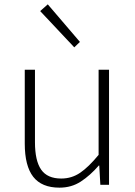

<svg xmlns="http://www.w3.org/2000/svg" viewBox="-20 -851 623 884"><path d="M254 13Q172 13 133 -37Q94 -87 94 -190V-530H141V-196Q141 -111 169.5 -70Q198 -29 262 -29Q310 -29 349 -55.5Q388 -82 434 -138V-530H482V0H442L437 -89H435Q395 -43 352 -15Q309 13 254 13ZM322 -633 165 -800 200 -831 348 -658Z"/></svg>

Font: Noto Sans TC Thin ExtraLight
Style: Regular
Weight: 250
Version: Version 2.004-H2;hotconv 1.0.118;makeotfexe 2.5.65603